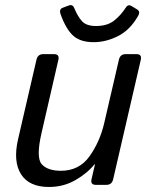

<svg xmlns="http://www.w3.org/2000/svg" viewBox="-20 -725 587 753"><path d="M217.8 -668.9Q210.4 -689 226.6 -694.8L250 -703.6Q265.1 -709 271.5 -692.9Q284.7 -660.2 301.8 -641.6Q318.8 -623 356.4 -623Q400.4 -623 427 -643.8Q453.6 -664.6 472.7 -694.3Q481.9 -709.5 495.1 -701.7L517.1 -688.5Q532.2 -679.7 521 -661.6Q489.7 -606.9 442.6 -583.3Q395.5 -559.6 347.2 -559.6Q295.4 -559.6 267.1 -585Q238.8 -610.4 217.8 -668.9ZM50.8 -178.7 123 -490.7Q127.9 -512.7 149.9 -512.7H191.9Q213.9 -512.7 209 -490.7L142.6 -202.1Q120.6 -106 144 -80.6Q167.5 -55.2 218.8 -55.2Q290.5 -55.2 331.1 -112.1Q371.6 -168.9 388.7 -242.2L446.3 -490.7Q451.2 -512.7 473.1 -512.7H515.1Q537.1 -512.7 532.2 -490.7L423.8 -22Q418.9 0 397 0H356Q334 0 338.9 -22L352.5 -80.6H350.6Q321.8 -44.9 275.1 -18.3Q228.5 8.3 172.4 8.3Q94.2 8.3 62.5 -41.7Q30.8 -91.8 50.8 -178.7Z"/></svg>

Font: Istok Web
Style: Italic
Weight: 400
Italic angle: -13°
Designer: Andrey V. Panov
Foundry: Andrey V. Panov
Version: Version 1.0.2g